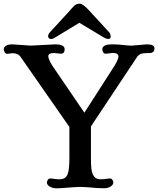

<svg xmlns="http://www.w3.org/2000/svg" viewBox="-49 -1006 845 1026"><path d="M0 0ZM757.3 -723.1 725.1 -721.7Q698.7 -721.7 685.5 -704.6L437 -330.6V-161.1Q437 -97.7 444.8 -79.1Q452.6 -60.5 463.4 -54.2Q474.1 -47.9 486.8 -47.9Q499.5 -47.9 505.4 -48.6Q511.2 -49.3 516.4 -50Q521.5 -50.8 526.6 -51.5Q531.7 -52.2 539.3 -52.2Q546.9 -52.2 551.8 -44.9Q556.6 -37.6 556.6 -31.7Q556.6 -25.9 553.7 -20.8Q550.8 -15.6 544.4 -10.7Q529.3 0 506.8 0Q484.4 0 468 -1.2Q451.7 -2.4 437.5 -3.9L409.2 -5.9Q395.5 -7.3 379.4 -7.3Q363.3 -7.3 349.6 -5.9L321.3 -3.9Q247.6 2.9 233.9 -1.7Q220.2 -6.3 213.9 -10.7Q201.7 -20.5 201.7 -29.1Q201.7 -37.6 206.5 -44.9Q211.4 -52.2 219.2 -52.2Q227.1 -52.2 232.2 -51.5Q237.3 -50.8 242.2 -49.8Q257.8 -47.9 271.2 -47.9Q284.7 -47.9 295.4 -54.2Q306.2 -60.5 312 -74.2Q321.8 -97.2 321.8 -161.1V-327.6L59.1 -704.6Q46.9 -721.7 17.1 -721.7L-9.8 -718.3Q-19 -718.3 -23.9 -726.8Q-28.8 -735.4 -28.8 -744.1Q-28.8 -752.9 -17.6 -761Q-6.3 -769 17.1 -769L114.7 -762.2L246.1 -769Q296.4 -769 296.4 -743.2Q296.4 -728.5 289.8 -723.6Q283.2 -718.8 277.8 -718.8L240.2 -722.7Q209 -722.7 209 -705.1Q209 -690.9 230.5 -655.3L401.9 -403.8L550.3 -634.8Q584 -685.1 584 -704.1Q584 -723.1 553.2 -723.1L515.6 -718.8Q507.3 -718.8 502.4 -727.3Q497.6 -735.8 497.6 -744.6Q497.6 -753.4 509 -761.2Q520.5 -769 550.5 -769Q580.6 -769 608.4 -765.6Q636.2 -762.2 654.8 -762.2L735.8 -769Q776.4 -769 776.4 -748Q776.4 -733.9 769 -728.5Q761.7 -723.1 757.3 -723.1ZM528.8 -797.9Q517.6 -797.9 501 -808.6L375 -884.3L250.5 -808.6Q232.4 -796.9 223.9 -797.4Q215.3 -797.9 211.7 -802.7Q208 -807.6 208 -812Q208 -821.8 216.8 -832.5L322.8 -947.8Q350.6 -981 360.1 -983.6Q369.6 -986.3 377 -986.3Q395 -986.3 429.2 -947.8L535.2 -832.5Q541.5 -825.2 542.5 -811.5Q543.5 -797.9 528.8 -797.9Z"/></svg>

Font: Stoke
Style: Regular
Weight: 400
Designer: Nicole Fally
Foundry: Nicole Fally
Version: Version 1.002